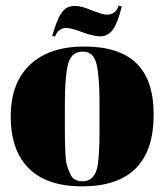

<svg xmlns="http://www.w3.org/2000/svg" viewBox="-20 -651 583 681"><path d="M333 -197V-282Q333 -379 322.5 -423.5Q312 -468 274 -468Q252 -468 238.5 -455.5Q225 -443 219 -414Q210 -369 210 -277V-199Q210 -90 216.5 -68Q223 -46 230 -32Q241 -8 273 -8Q312 -8 324 -53Q333 -85 333 -197ZM525 -245Q525 10 271 10Q146 10 82 -54Q18 -118 18 -237.5Q18 -357 86.5 -421.5Q155 -486 279 -486Q403 -486 464 -426.5Q525 -367 525 -245ZM216 -552Q187 -552 175 -521L165 -524Q182 -579 193.5 -598Q205 -617 217 -623.5Q229 -630 248 -630Q267 -630 305.5 -614.5Q344 -599 358 -599Q391 -599 401 -631L412 -628Q397 -568 379.5 -545Q362 -522 337 -522Q312 -522 271.5 -537Q231 -552 216 -552Z"/></svg>

Font: SVN-Abril Fatface
Style: Regular
Weight: 400
Designer: Veronika Burian, Jos? Scaglione
Foundry: TypeTogether
Version: Version 1.001